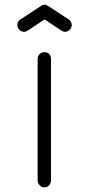

<svg xmlns="http://www.w3.org/2000/svg" viewBox="-20 -810 386 832"><path d="M173 -584C157 -584 143 -572 143 -556V-28C143 -12 157 2 173 2C189 2 201 -12 201 -28V-556C201 -572 189 -584 173 -584ZM173 -790C167 -790 161 -786 157 -784L69 -726C61 -722 55 -712 55 -702C55 -686 69 -672 85 -672C91 -672 97 -676 101 -678L173 -726L245 -678C249 -676 255 -672 261 -672C277 -672 291 -686 291 -702C291 -710 285 -722 277 -726L189 -784C185 -786 179 -790 173 -790Z"/></svg>

Font: bauhaus_2017
Style: _regular
Weight: 400
Version: Version 1.0